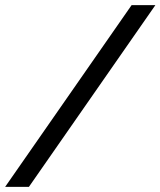

<svg xmlns="http://www.w3.org/2000/svg" viewBox="-61 -727 624 747"><path d="M-41 0 451 -707H543.5L51.5 0Z"/></svg>

Font: Newsreader Caption Medium
Style: Italic
Weight: 500
Italic angle: -17°
Designer: Hugues Gentile
Foundry: Production Type
Version: Version 1.001